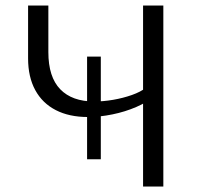

<svg xmlns="http://www.w3.org/2000/svg" viewBox="-20 -678 723 698"><path d="M296.6 -99.1V-472.3H346.5V-99.1ZM500.1 0V-658H573.8V0ZM299.5 -252.6Q231.5 -252.6 182.8 -277.7Q134.1 -302.7 108.1 -350.5Q82.1 -398.3 82.1 -465.6V-658H155.8V-488.5Q155.8 -398.2 198.9 -353.6Q242 -309 322.9 -309Q355.5 -309 391.7 -315.2Q427.9 -321.5 459.6 -332.7Q491.4 -344 509.3 -358.4L544 -331.1Q516.9 -307 475.9 -289.3Q434.9 -271.5 388.5 -262.1Q342.2 -252.6 299.5 -252.6Z"/></svg>

Font: Ysabeau
Style: Bold
Weight: 700
Designer: Christian Thalmann (Catharsis Fonts)
Version: Version 2.000;gftools[0.9.27.dev2+g8671c4b]